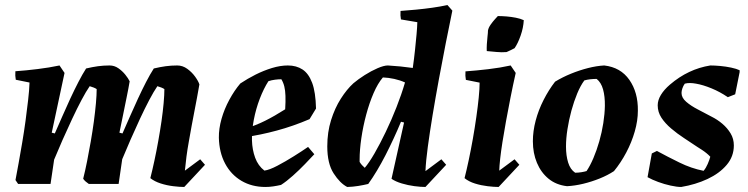

<svg xmlns="http://www.w3.org/2000/svg" viewBox="-20 -732 2975 764"><path d="M713.2 12Q694.7 12 669.4 8.9Q644.2 5.9 619.7 -1.9Q595.2 -9.7 578.2 -23.1Q586.3 -54.8 594.4 -92.6Q602.5 -130.3 609.7 -170.6Q617 -211 622.6 -249.6Q628.1 -288.2 631.1 -321.3Q634.1 -354.5 634.1 -377.5Q629.5 -380.7 621.7 -383.8Q614 -387 606.2 -389Q592 -368.4 574 -334.3Q556.1 -300.3 536.9 -259.1Q517.8 -217.9 499.5 -176.3Q481.3 -134.7 466.3 -98.4L452 0H333.5Q326.8 -4.5 320.9 -9.6Q315 -14.7 311 -20.8Q319 -52.4 326.6 -90.7Q334.1 -128.9 341.2 -169.2Q348.2 -209.6 353.5 -248.6Q358.7 -287.7 361.7 -321.1Q364.7 -354.5 364.7 -377.5Q360.1 -380.7 352.4 -383.8Q344.7 -387 336.9 -389Q322.6 -368.4 304.4 -334.1Q286.2 -299.8 266.8 -258.3Q247.4 -216.8 228.8 -175Q210.3 -133.1 195.4 -96.8L181.1 0H52.1L41.6 -15.5Q47.1 -44.3 54.1 -82.9Q61.1 -121.5 68.4 -164.7Q75.7 -207.8 81.6 -251Q87.4 -294.3 91.9 -333.7Q96.5 -373.2 97.5 -403.6L42.8 -414.7Q39.8 -430.5 41.2 -448.5Q83.8 -451.5 129.8 -457.2Q175.7 -462.8 216.8 -471.5L236.8 -441.8L185.9 -204L198.1 -201Q212.4 -233.2 227.8 -268.7Q243.2 -304.1 259.6 -339.5Q276.1 -374.9 292 -405.7Q307.9 -436.6 322.6 -459.5Q348 -465.5 369.9 -468.5Q391.8 -471.5 415.9 -471.5Q435.1 -471.5 450.8 -460.6Q466.5 -449.7 478.4 -435.1Q490.2 -420.4 496 -408.5Q491.1 -379.4 484.1 -345.6Q477.2 -311.8 469.9 -275.8Q462.7 -239.9 455.2 -204L467.4 -201Q481.7 -233.2 497.1 -268.7Q512.6 -304.1 529 -339.5Q545.4 -374.9 561.3 -405.7Q577.2 -436.6 592 -459.5Q617.4 -465.5 639.3 -468.5Q661.2 -471.5 685.2 -471.5Q706.8 -471.5 725.1 -458.2Q743.5 -444.9 756.3 -427.2Q769.1 -409.5 773.4 -396.2Q769.5 -371.3 764 -343.7Q758.6 -316.1 753.3 -287.7Q748 -259.2 742.5 -230.8Q736.9 -199.7 731.4 -168.8Q725.8 -138 722 -109.2Q718.2 -80.4 715.7 -53L776.6 -98.2L795.7 -76.3Z M1036.2 12Q982.2 12 940.7 -12.5Q899.2 -37 875.8 -81.1Q852.3 -125.3 850.9 -183.9Q850.4 -220 861.5 -259.1Q872.6 -298.3 892.6 -335.1Q912.5 -372 936.3 -399.9Q964.9 -418.9 996.9 -435.1Q1029 -451.2 1062.3 -461.4Q1095.7 -471.5 1125.4 -471.5Q1159.3 -471.5 1183.8 -455.5Q1208.2 -439.5 1222.1 -402.4Q1236 -365.3 1237.5 -300.1L1211.8 -257.9Q1146.2 -229.9 1081.5 -212.5Q1016.9 -195 955.1 -186.3L955.5 -220Q997.6 -232.7 1035.1 -251.5Q1072.6 -270.3 1114.8 -297.1Q1116.7 -328.8 1115.9 -350.4Q1115.2 -372.1 1111.4 -387.6Q1107.7 -403.1 1099.6 -416.6Q1087.6 -416.6 1073.8 -414.8Q1059.9 -413 1048 -408.9Q1029.3 -379.7 1013.7 -339.2Q998.2 -298.6 989.9 -255.2Q981.7 -211.8 982.6 -173.4Q983.6 -136.4 995.3 -104.4Q1007 -72.4 1032.1 -53.2Q1052 -55.8 1083.7 -72.5Q1115.4 -89.1 1148.7 -110Q1182.1 -130.9 1205.9 -147.4L1230.7 -118.3Q1216.3 -102.8 1193.5 -79.1Q1170.7 -55.4 1145.2 -32.7Q1119.7 -9.9 1098.2 3.8Q1082.6 7.4 1067 9.7Q1051.4 12 1036.2 12Z M1361.6 12Q1332.9 -2.8 1307.6 -42.1Q1282.3 -81.3 1282.3 -149.5Q1282.3 -206 1297.3 -253.8Q1312.2 -301.7 1336.1 -339.2Q1360 -376.7 1386.2 -400.6Q1405.4 -416.8 1431.3 -433.3Q1457.2 -449.7 1482.4 -460.6Q1507.7 -471.5 1523.4 -471.5Q1548.3 -470.1 1573.2 -467.6Q1598.1 -465.1 1622.5 -461.6Q1628 -500 1631.5 -534Q1635 -568 1637.6 -596Q1640.1 -624 1640.6 -643.7L1575.4 -654.7Q1572.4 -670.5 1573.8 -688.5Q1602.6 -690.6 1635.2 -693.6Q1667.9 -696.7 1700.6 -701.3Q1733.2 -705.9 1760.4 -712L1780 -689.7Q1767.5 -630.2 1753.7 -559.8Q1739.9 -489.3 1726.3 -416Q1712.8 -342.7 1701.4 -274Q1690.1 -205.4 1682.3 -147.6Q1674.5 -89.8 1673 -51.1L1736.3 -98.2L1755.4 -76.3L1672.9 12Q1654.3 12 1628.8 8.7Q1603.3 5.3 1578.9 -2Q1554.4 -9.2 1537.9 -20.5L1587.8 -244.5L1575.6 -247.5Q1561.8 -214.2 1546.1 -180.4Q1530.4 -146.5 1514 -114.5Q1497.6 -82.6 1480.1 -53.3Q1462.6 -24 1445.3 0Q1426.6 4.5 1405 8Q1383.4 11.5 1361.6 12ZM1431.5 -64.2Q1448.8 -84.5 1470.4 -121.9Q1492 -159.3 1514.8 -206.8Q1537.7 -254.3 1557.7 -305.4Q1577.8 -356.5 1591.6 -403.9Q1571.9 -412.9 1548.8 -418Q1525.8 -423 1503.6 -423.9Q1483.4 -400.4 1466.5 -361.3Q1449.6 -322.3 1437.2 -275.8Q1424.7 -229.2 1417.9 -182.6Q1411 -136 1411 -96.9Q1411 -94.3 1411 -92.3Q1411 -90.3 1411 -87.8Q1414.6 -81.5 1420.2 -75.2Q1425.9 -68.9 1431.5 -64.2Z M1888.5 -403.2 1833.8 -414.2Q1830.8 -430 1832.2 -448Q1874.8 -451.1 1922.9 -456.7Q1971 -462.4 2012 -471.5L2032.1 -441.8Q2020.7 -391.1 2011.1 -342.3Q2001.4 -293.6 1993.4 -249.2Q1985.4 -204.7 1979.4 -167.2Q1973.5 -129.6 1970.3 -100.5Q1967.1 -71.4 1966.6 -53L2027.5 -98.2L2046.6 -76.3L1964.1 12Q1945.5 12 1920 8.9Q1894.5 5.9 1870.1 -1.7Q1845.6 -9.2 1828.5 -23.1Q1836.6 -54.8 1845.2 -95.3Q1853.8 -135.7 1861.6 -179.8Q1869.4 -223.9 1875.4 -266.4Q1881.5 -308.9 1885 -344.5Q1888.5 -380.1 1888.5 -403.2ZM1916.9 -528.8Q1916.3 -539.4 1917.2 -555.8Q1918.1 -572.2 1919.9 -587.3Q1921.8 -602.5 1921.7 -610.3Q1923.7 -621.7 1932.3 -633.9Q1940.9 -646.2 1949.7 -655.8Q1958.5 -665.5 1961 -668.1Q1976.9 -668.1 1995.7 -666.6Q2014.6 -665 2032.6 -661.5Q2050.7 -658 2064.2 -651.7Q2062.6 -621.3 2051.6 -590.2Q2040.7 -559.1 2027.6 -540.3Q2020.8 -536.4 2013 -532.8Q2005.1 -529.2 1995.7 -524.8Q1976.2 -523.2 1956.9 -525.1Q1937.5 -526.9 1916.9 -528.8Z M2236.4 8.9Q2192.9 3.9 2162.8 -20.8Q2132.8 -45.4 2116.6 -84Q2100.4 -122.6 2100.4 -169.9Q2100.4 -210 2111.5 -252.1Q2122.6 -294.2 2143 -334.2Q2163.3 -374.2 2188.7 -407Q2218.3 -425 2251.9 -438.7Q2285.5 -452.4 2319.9 -461.2Q2354.4 -469.9 2384.3 -471.5Q2449.5 -464.1 2484.3 -414.3Q2519.1 -364.6 2518.2 -291.7Q2518.2 -252.1 2505.9 -209.1Q2493.6 -166 2472 -125.2Q2450.5 -84.5 2423.1 -51.1Q2398.3 -34.7 2366.2 -21.7Q2334 -8.8 2300.6 -0.7Q2267.2 7.3 2236.4 8.9ZM2268.6 -44.7Q2280.5 -44.7 2293.1 -46.7Q2305.7 -48.7 2314 -51.3Q2328.2 -72.2 2341.3 -103Q2354.4 -133.8 2364.7 -169.8Q2375 -205.8 2380.7 -242.5Q2386.4 -279.2 2386.9 -311Q2387.4 -348.4 2379.7 -376.2Q2372 -403.9 2354.1 -418Q2340.7 -418 2328 -416.5Q2315.4 -415 2305.2 -412Q2290 -391.6 2276.9 -360.1Q2263.8 -328.5 2253.7 -291.6Q2243.7 -254.6 2238 -217.9Q2232.2 -181.1 2232.2 -148.8Q2232.2 -112.9 2240.7 -85.4Q2249.2 -57.8 2268.6 -44.7Z M2690.6 12Q2673.7 12 2648.5 6.5Q2623.4 1 2599 -8Q2574.6 -17 2556.7 -27L2573.7 -121.4L2594 -131.4Q2635.2 -108.9 2683.2 -85.4Q2731.1 -61.8 2779.7 -52.3Q2789.3 -63.6 2796.1 -79.6Q2802.9 -95.5 2806.4 -108.3Q2799.8 -115.5 2791.3 -122.4Q2782.9 -129.3 2773.2 -135.6Q2763.5 -142 2753.7 -148.1Q2729 -164.8 2701.9 -182.5Q2674.7 -200.2 2650.9 -220.5Q2627 -240.7 2612 -263.4Q2597.1 -286.2 2597.1 -313Q2597.1 -333.4 2609.8 -354.3Q2622.5 -375.3 2645.6 -395.1Q2682.3 -426.6 2722.4 -445.5Q2762.4 -464.5 2806.5 -471.5Q2823.4 -471.5 2845.7 -469.5Q2868 -467.5 2889.4 -463Q2910.7 -458.5 2923.1 -452.5V-445L2905.4 -356.8L2876.1 -345.3Q2845.1 -366.5 2811.3 -380.4Q2777.5 -394.3 2749.6 -399.1Q2736.6 -401.5 2725.6 -401.6Q2714.6 -401.7 2704.9 -399.1Q2698.9 -390.9 2695.4 -380.6Q2691.9 -370.4 2691.9 -362.2Q2691.9 -343 2710.5 -327Q2729 -310.9 2756.7 -296.6Q2784.4 -282.2 2811 -268Q2834.4 -256.5 2854.5 -239.4Q2874.5 -222.4 2887.3 -201Q2900.1 -179.7 2900.1 -153.3Q2900.1 -109.4 2871.5 -75.7Q2842.9 -42 2795.3 -19.7Q2747.6 2.5 2690.6 12Z"/></svg>

Font: Labrada
Style: Italic
Weight: 400
Italic angle: -7°
Designer: Mercedes Jáuregui
Foundry: Omnibus-Type Team
Version: Version 1.000